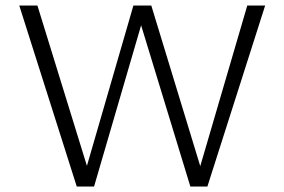

<svg xmlns="http://www.w3.org/2000/svg" viewBox="-20 -678 1034 698"><path d="M944 -658 734 0H672L493 -586L322 0H259L50 -658H116L296 -75L465 -658H530L708 -74L879 -658Z"/></svg>

Font: Ysabeau Infant Semilight
Style: Regular
Weight: 300
Designer: Christian Thalmann (Catharsis Fonts)
Version: Version 0.003